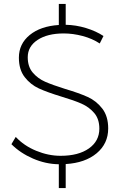

<svg xmlns="http://www.w3.org/2000/svg" viewBox="-20 -831 639 976"><path d="M311 -379Q382 -358 426 -338Q470 -318 500 -279Q530 -240 530 -178Q530 -101 471.5 -52Q413 -3 314 3V125H279V4Q212 3 147.5 -25Q83 -53 38 -98L60 -135Q102 -90 164 -64.5Q226 -39 288 -39Q379 -39 432 -76.5Q485 -114 485 -177Q485 -226 459 -256.5Q433 -287 394.5 -304Q356 -321 292 -340Q220 -362 177.5 -381.5Q135 -401 105.5 -439Q76 -477 76 -538Q76 -608 131 -653Q186 -698 279 -704V-811H314V-705Q366 -704 417 -688.5Q468 -673 506 -648L487 -610Q449 -635 400 -648Q351 -661 304 -661Q221 -661 171 -628Q121 -595 121 -540Q121 -492 146.5 -462Q172 -432 209.5 -415.5Q247 -399 311 -379Z"/></svg>

Font: TypoPRO Montserrat
Style: Regular
Weight: 275
Designer: Julieta Ulanovsky
Foundry: Julieta Ulanovsky
Version: Version 6.001